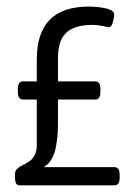

<svg xmlns="http://www.w3.org/2000/svg" viewBox="-20 -554 411 574"><path d="M39.6 0Q31.7 0 28.3 -5.2Q25 -10.3 25 -22.6V-34.9Q25 -43.6 31.7 -49.7Q38.4 -55.9 48 -60.4Q57.5 -65 67 -71.1Q76.5 -77.3 83.2 -89.6Q90 -101.9 90 -120.1V-256.4H48.8Q33.3 -256.4 33.3 -279.4V-288.1Q33.3 -310.7 48.8 -310.7H90V-376.5Q90 -534.3 244.9 -534.3Q273.5 -534.3 297.5 -528.7Q321.4 -523.2 321.4 -509.7Q321.4 -502.2 317.3 -487.3Q313.1 -472.5 305.2 -472.5Q304.4 -472.5 288 -476Q271.5 -479.6 257.2 -479.6Q202.5 -479.6 178 -456.2Q153.4 -432.8 153.4 -380.9V-310.7H264.8Q280.2 -310.7 280.2 -288.1V-279.4Q280.2 -256.4 264.8 -256.4H153.4V-188.3Q153.4 -158.5 150.4 -135.2Q147.4 -111.8 143.3 -98.7Q139.1 -85.6 132.6 -75.7Q126 -65.8 121.5 -62Q116.9 -58.3 110.6 -54.3H322.2Q337.7 -54.3 337.7 -31.7V-22.6Q337.7 0 322.2 0Z"/></svg>

Font: Jaldi
Style: Regular
Weight: 400
Designer: Pablo Cosgaya and Nicolas Silva
Foundry: Omnibus-Type
Version: Version 1.001;PS 001.001;hotconv 1.0.70;makeotf.lib2.5.58329